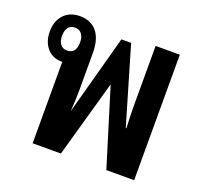

<svg xmlns="http://www.w3.org/2000/svg" viewBox="-103 -681 841 798"><g transform="rotate(20 317.5 -282.0)"><path d="M117 0V-360H115Q73 -360 49 -388.5Q25 -417 25 -461Q25 -507 51 -535.5Q77 -564 123 -564Q170 -564 197 -532Q224 -500 224 -437V-278Q224 -255 223 -229.5Q222 -204 220 -179L316 -532H359L459 -192H462Q461 -215 460 -236.5Q459 -258 459 -278V-555H566V0H443L338 -341L242 0ZM119 -411Q159 -411 159 -462Q159 -485 148.5 -498.5Q138 -512 119 -512Q99 -512 89 -498.5Q79 -485 79 -462Q79 -439 89 -425Q99 -411 119 -411Z"/></g></svg>

Font: Noto Sans Thai Looped Condensed SemiBold
Style: Regular
Weight: 600
Width: 3
Designer: Sasikarn Vongin, Ben Mitchell
Foundry: The Fontpad Ltd
Version: Version 1.001; ttfautohint (v1.8.4.7-5d5b)